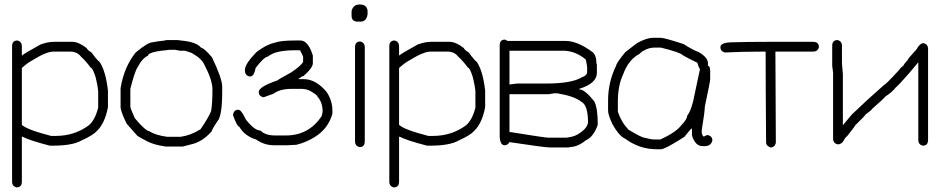

<svg xmlns="http://www.w3.org/2000/svg" viewBox="-20 -647 4142 845"><path d="M56.6 -468.8Q76.2 -463.9 76.2 -443.4V-402.3Q86.4 -411.6 158.2 -451.2Q190.4 -462.9 216.8 -462.9H298.8Q325.7 -462.9 361.3 -435.5Q363.8 -427.2 382.8 -416Q408.7 -380.4 418 -375Q444.8 -336.4 455.1 -248V-175.8Q441.9 -104.5 406.2 -70.3Q389.6 -51.8 339.8 -29.3Q299.8 -5.9 212.9 -5.9H199.2Q108.9 -29.3 80.1 -44.9H76.2V152.3Q76.2 177.7 52.7 177.7Q33.2 172.9 33.2 152.3V-443.4Q33.2 -468.8 56.6 -468.8ZM76.2 -347.7V-97.7Q98.1 -76.2 205.1 -48.8H224.6Q308.1 -48.8 371.1 -95.7Q398.9 -119.6 412.1 -173.8V-240.2Q412.1 -260.7 400.4 -308.6Q387.2 -349.6 378.9 -349.6Q358.9 -377.4 335.9 -398.4Q319.3 -419.9 289.1 -419.9H214.8Q183.6 -419.9 121.1 -380.9Q100.1 -369.6 76.2 -347.7Z M717.8 -470.7H760.7Q801.3 -466.3 815.4 -462.9Q851.1 -454.6 864.3 -437.5Q879.4 -434.6 913.1 -394.5Q958 -300.3 958 -265.6V-246.1Q958 -134.3 936.5 -113.3Q915.5 -82 911.1 -68.4Q872.6 -25.4 829.1 -13.7L784.2 -2H710Q652.3 -9.8 620.1 -29.3Q618.2 -29.3 585 -48.8L538.1 -101.6Q515.6 -146 510.7 -171.9V-259.8Q526.4 -353 577.1 -416Q630.9 -460.9 651.4 -460.9Q666.5 -464.4 706.1 -468.8Q706.1 -470.7 717.8 -470.7ZM553.7 -255.9V-177.7Q553.7 -169.9 573.2 -127Q619.1 -71.3 639.6 -68.4Q663.6 -52.2 715.8 -44.9H774.4Q818.8 -50.8 862.3 -78.1Q896 -126.5 909.2 -158.2Q915 -192.4 915 -253.9Q915 -293.9 879.9 -361.3Q868.2 -389.2 823.2 -414.1L793.9 -423.8H772.5Q770 -423.8 751 -427.7H725.6Q631.8 -419.4 631.8 -402.3Q605 -390.1 585 -349.6Q572.8 -332.5 553.7 -255.9Z M1278.8 -468.8H1302.2Q1336.4 -468.8 1356.9 -402.3V-369.1Q1356.9 -348.6 1315.9 -312.5Q1310.5 -312.5 1294.4 -300.8V-298.8H1315.9Q1370.6 -298.8 1417.5 -242.2Q1442.9 -204.1 1442.9 -160.2V-146.5Q1424.8 -81.5 1366.7 -44.9Q1330.6 -21.5 1284.7 -9.8Q1258.3 -7.8 1245.6 -7.8H1185.1Q1142.6 -7.8 1106.9 -33.2Q1057.1 -47.9 1032.7 -89.8Q1023.4 -89.8 1005.4 -140.6V-142.6Q1009.8 -164.1 1028.8 -164.1Q1042 -164.1 1062 -121.1Q1100.1 -72.3 1126.5 -72.3Q1147.9 -50.8 1190.9 -50.8H1237.8Q1339.8 -50.8 1396 -136.7Q1399.9 -152.3 1399.9 -156.2Q1399.9 -196.8 1376.5 -222.7Q1376.5 -229.5 1339.4 -250Q1321.8 -255.9 1310.1 -255.9H1263.2Q1211.9 -255.9 1183.1 -234.4Q1181.2 -234.4 1140.1 -218.8Q1118.7 -223.1 1118.7 -242.2Q1118.7 -265.1 1200.7 -293Q1207 -298.8 1261.2 -328.1Q1306.2 -358.4 1314 -375V-396.5Q1314 -400.4 1300.3 -425.8H1278.8Q1191.4 -425.8 1159.7 -398.4Q1140.6 -395.5 1105 -347.7Q1098.1 -310.5 1081.5 -310.5H1077.6Q1058.1 -315.4 1058.1 -335.9V-341.8Q1059.6 -367.2 1108.9 -418Q1152.3 -451.2 1189 -459Q1214.8 -468.8 1278.8 -468.8Z M1560.5 -627H1566.4Q1593.3 -627 1597.7 -600.6V-584Q1592.8 -551.8 1566.4 -551.8H1554.7Q1527.3 -551.8 1527.3 -578.1V-598.6Q1534.7 -627 1560.5 -627ZM1565.9 -464.4Q1585.4 -459 1585.4 -439V-24.9Q1585.4 0.5 1562 0.5Q1542.5 -4.9 1542.5 -24.9V-439Q1542.5 -464.4 1565.9 -464.4Z M1716.8 -468.8Q1736.3 -463.9 1736.3 -443.4V-402.3Q1746.6 -411.6 1818.4 -451.2Q1850.6 -462.9 1877 -462.9H1959Q1985.8 -462.9 2021.5 -435.5Q2023.9 -427.2 2043 -416Q2068.8 -380.4 2078.1 -375Q2105 -336.4 2115.2 -248V-175.8Q2102.1 -104.5 2066.4 -70.3Q2049.8 -51.8 2000 -29.3Q1960 -5.9 1873 -5.9H1859.4Q1769 -29.3 1740.2 -44.9H1736.3V152.3Q1736.3 177.7 1712.9 177.7Q1693.4 172.9 1693.4 152.3V-443.4Q1693.4 -468.8 1716.8 -468.8ZM1736.3 -347.7V-97.7Q1758.3 -76.2 1865.2 -48.8H1884.8Q1968.3 -48.8 2031.2 -95.7Q2059.1 -119.6 2072.3 -173.8V-240.2Q2072.3 -260.7 2060.5 -308.6Q2047.4 -349.6 2039.1 -349.6Q2019 -377.4 1996.1 -398.4Q1979.5 -419.9 1949.2 -419.9H1875Q1843.8 -419.9 1781.2 -380.9Q1760.3 -369.6 1736.3 -347.7Z M2202.6 -472.7 2214.4 -466.8H2470.2Q2521 -466.8 2587.4 -418Q2605 -404.3 2605 -367.2Q2606.9 -367.2 2606.9 -359.4V-326.2Q2606.9 -279.8 2528.8 -255.9V-253.9Q2553.2 -253.9 2595.2 -201.2Q2610.8 -172.9 2610.8 -97.7Q2592.3 -44.4 2558.1 -29.3Q2522 0 2487.8 0Q2487.8 2 2480 2H2399.9Q2378.4 2 2222.2 -21.5Q2214.8 -7.8 2200.7 -7.8Q2181.6 -7.8 2179.2 -44.9V-447.3Q2179.2 -472.7 2202.6 -472.7ZM2222.2 -423.8V-275.4H2224.1Q2252.4 -279.3 2255.4 -279.3H2382.3Q2495.1 -279.3 2540.5 -306.6Q2564 -314.9 2564 -330.1V-351.6Q2559.6 -386.7 2556.2 -386.7Q2514.2 -420.9 2464.4 -423.8ZM2396 -232.4H2222.2V-66.4Q2379.4 -41 2394 -41H2472.2Q2503.9 -44.9 2521 -54.7Q2557.1 -75.2 2565.9 -99.6L2567.9 -107.4Q2567.9 -184.1 2538.6 -199.2Q2506.8 -224.1 2433.1 -236.3H2417.5Q2398.4 -232.4 2396 -232.4Z M2853.5 -480.5H2888.7Q2904.3 -480.5 2988.3 -453.1Q3032.2 -425.3 3054.7 -418Q3095.7 -394 3095.7 -369.1V-357.4Q3104 -357.4 3105.5 -337.9V-296.9Q3105.5 -289.1 3082 -177.7Q3082 -157.7 3068.4 -74.2V-62.5Q3068.4 -58.6 3074.2 -46.9H3080.1Q3088.4 -52.7 3095.7 -52.7Q3115.2 -46.9 3115.2 -29.3Q3109.4 -3.9 3082 -3.9H3072.3Q3040 -3.9 3025.4 -50.8V-82Q3021 -82 2992.2 -44.9Q2907.2 9.8 2888.7 9.8H2869.1Q2794.4 9.8 2730.5 -37.1Q2706.1 -46.9 2675.8 -99.6Q2656.2 -141.1 2656.2 -160.2V-205.1Q2656.2 -285.6 2691.4 -357.4Q2692.9 -370.1 2732.4 -418L2783.2 -457Q2825.2 -480.5 2853.5 -480.5ZM2699.2 -199.2V-156.2Q2713.4 -110.8 2746.1 -76.2Q2804.7 -41 2816.4 -41Q2844.7 -33.2 2859.4 -33.2H2886.7Q2954.6 -64.5 2978.5 -95.7Q3003.9 -122.1 3003.9 -136.7Q3025.4 -165.5 3037.1 -232.4L3060.5 -341.8Q3055.2 -350.1 3048.8 -371.1Q3012.7 -387.7 2984.4 -404.3Q2975.6 -416 2888.7 -437.5H2859.4Q2835.4 -437.5 2812.5 -423.8Q2808.1 -423.8 2794.9 -410.2Q2746.1 -384.8 2722.7 -320.3Q2699.2 -271.5 2699.2 -199.2Z M3351.6 -462.9H3558.6Q3584 -462.9 3584 -439.5Q3579.1 -419.9 3558.6 -419.9H3392.6V-418Q3392.6 -301.3 3394.5 -17.6Q3388.7 2 3371.1 2Q3351.6 -5.4 3351.6 -19.5Q3349.6 -283.2 3349.6 -419.9H3339.8Q3241.7 -419.9 3169.9 -416Q3150.4 -421.9 3150.4 -439.5Q3150.4 -460.9 3207 -460.9Q3264.6 -462.9 3351.6 -462.9Z M3666 -470.7Q3685.5 -465.8 3685.5 -445.3V-367.2Q3685.5 -364.3 3689.5 -320.3V-95.7L3728.5 -142.6Q3784.2 -194.3 3794.9 -205.1L3871.1 -273.4Q3877 -273.4 3939.5 -341.8Q3939.5 -345.7 3957 -359.4Q3957 -363.8 3974.6 -382.8Q3974.6 -387.7 4013.7 -429.7Q4027.8 -457 4044.9 -457Q4064.5 -452.1 4064.5 -431.6V-31.2Q4064.5 -5.9 4041 -5.9Q4021.5 -10.7 4021.5 -31.2V-373L3982.4 -326.2Q3933.1 -270 3921.9 -261.7Q3905.8 -240.7 3877 -222.7Q3873 -215.8 3818.4 -168Q3818.4 -164.6 3789.1 -142.6Q3789.1 -139.6 3744.1 -95.7Q3738.8 -85.4 3714.8 -56.6Q3714.8 -54.2 3699.2 -39.1Q3686.5 -11.7 3668 -11.7Q3646.5 -15.1 3646.5 -37.1V-326.2Q3642.6 -354.5 3642.6 -357.4V-445.3Q3642.6 -470.7 3666 -470.7Z"/></svg>

Font: CEF Fonts CJK
Style: Regular
Weight: 400
Designer: PartyBoss (派对大魔王)
Version: Release 2.25